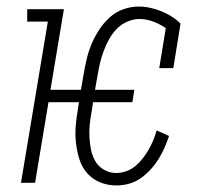

<svg xmlns="http://www.w3.org/2000/svg" viewBox="-20 -558 640 586"><path d="M335 8Q309 8 285.5 -1.5Q262 -11 246 -29.5Q230 -48 222.5 -71.5Q215 -95 212 -121Q209 -147 211 -173Q213 -199 218 -226L221 -246H128L87 0H44L126 -492H63V-530H175L134 -284H227L236 -336Q240 -359 245.5 -381.5Q251 -404 260.5 -426Q270 -448 283.5 -468.5Q297 -489 315.5 -505.5Q334 -522 357 -530Q380 -538 403 -538Q421 -538 439 -534Q457 -530 473 -523.5Q489 -517 504 -507.5Q519 -498 531 -486L509 -350H466L486 -472Q469 -484 448 -492Q427 -500 405 -500Q387 -500 368.5 -492Q350 -484 336 -469.5Q322 -455 312.5 -437.5Q303 -420 296.5 -402.5Q290 -385 285.5 -366.5Q281 -348 278 -329L270 -284H390L384 -246H264L260 -219Q256 -199 254 -179Q252 -159 253 -139Q254 -119 258 -100Q262 -81 271.5 -65Q281 -49 298 -39.5Q315 -30 335 -30Q350 -30 365.5 -35.5Q381 -41 393.5 -51.5Q406 -62 416 -75Q426 -88 434 -102Q442 -116 448 -130.5Q454 -145 458 -160L496 -143Q490 -125 482 -107Q474 -89 463.5 -72Q453 -55 439 -40Q425 -25 408.5 -13.5Q392 -2 373 3Q354 8 335 8Z"/></svg>

Font: Iosevka Slab XLtEx
Style: Italic
Weight: 200
Width: 7
Italic angle: -9°
Monospace: yes
Designer: Belleve Invis
Foundry: Belleve Invis
Version: Version 11.1.0; ttfautohint (v1.8.3)